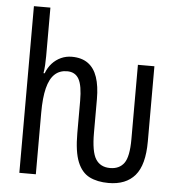

<svg xmlns="http://www.w3.org/2000/svg" viewBox="-54 -811 805 872"><g transform="rotate(5 348.5 -374.5)"><path d="M472.7 10.7Q421.4 10.7 385.5 -7.3Q349.6 -25.4 330.8 -71.5Q312 -117.7 312 -202.6V-349.6Q312 -418.9 295.4 -448.7Q278.8 -478.5 241.7 -478.5Q207.5 -478.5 185.1 -457.5Q162.6 -436.5 151.6 -392.8Q140.6 -349.1 140.6 -280.8V0H65.4V-759.8H140.6V-539.1Q140.6 -517.6 139.4 -497.8Q138.2 -478 135.3 -460.4H140.6Q150.4 -486.8 167.7 -505.9Q185.1 -524.9 208 -535.4Q231 -545.9 257.3 -545.9Q302.2 -545.9 331.1 -525.1Q359.9 -504.4 373.5 -464.1Q387.2 -423.8 387.2 -364.3V-210.9Q387.2 -124 408.4 -90.8Q429.7 -57.6 473.6 -57.6Q516.1 -57.6 537.6 -87.2Q559.1 -116.7 559.1 -196.3V-535.6H634.3V-192.9Q634.3 -85.4 593 -37.4Q551.8 10.7 472.7 10.7Z"/></g></svg>

Font: Open Sans Condensed
Style: Regular
Weight: 400
Width: 3
Designer: Monotype Design Team
Foundry: Monotype Imaging Inc.
Version: Version 3.000